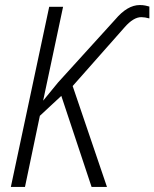

<svg xmlns="http://www.w3.org/2000/svg" viewBox="-20 -741 612 761"><path d="M79 0 138 -282 223 -361 343 0H404L268 -400L474 -633Q509 -673 540 -673Q554 -673 572 -668V-715Q566 -717 556 -719Q546 -721 534 -721Q485 -721 437 -664L210 -414L151 -342L230 -714H175L23 0Z"/></svg>

Font: Noto Sans UI SemiCondensed Light
Style: Italic
Weight: 300
Width: 4
Designer: Monotype Design Team
Foundry: Monotype Imaging Inc.
Version: 1.001